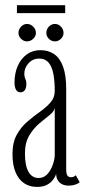

<svg xmlns="http://www.w3.org/2000/svg" viewBox="-20 -724 338 754"><path d="M125 10Q96.5 10 75 -4.2Q53.5 -18.5 41.2 -47.2Q29 -76 29 -119Q29 -164.5 45.8 -194.8Q62.5 -225 87.2 -246.2Q112 -267.5 136.8 -285Q161.5 -302.5 178.2 -321.5Q195 -340.5 195 -367Q195 -405.5 189.5 -434Q184 -462.5 170.8 -478.2Q157.5 -494 134.5 -494Q109 -494 92.2 -475.8Q75.5 -457.5 75.5 -434.5Q75.5 -424.5 77.8 -419Q80 -413.5 81.8 -408.2Q83.5 -403 83.5 -393.5Q83.5 -380 77.8 -370.8Q72 -361.5 60 -361.5Q48.5 -361.5 42.8 -371.8Q37 -382 37 -400Q37 -436 49.5 -464.8Q62 -493.5 85 -510.2Q108 -527 138.5 -527Q169.5 -527 192.2 -511.8Q215 -496.5 227.5 -462.8Q240 -429 240 -373V-60Q240 -41 244.8 -34.5Q249.5 -28 258.5 -28Q266 -28 270.8 -30.8Q275.5 -33.5 277.5 -36L293 -8.5Q287.5 -3 275.8 1Q264 5 249 5Q235.5 5 224.5 -0.2Q213.5 -5.5 207.2 -15.5Q201 -25.5 200.5 -40.5Q197.5 -31 189 -19Q180.5 -7 165 1.5Q149.5 10 125 10ZM131.5 -25Q153 -25 167 -41.2Q181 -57.5 188 -79Q195 -100.5 195 -115.5V-301.5Q194 -287.5 176 -273.2Q158 -259 135.5 -240.2Q113 -221.5 95.5 -193Q78 -164.5 78 -121Q78 -74 91.8 -49.5Q105.5 -25 131.5 -25ZM196 -561.5Q182 -561.5 172 -571.5Q162 -581.5 162 -594.5Q162 -609 172 -619.5Q182 -630 196 -630Q209 -630 219.2 -619.5Q229.5 -609 229.5 -594.5Q229.5 -581.5 219.2 -571.5Q209 -561.5 196 -561.5ZM86 -561.5Q73 -561.5 62.8 -571.5Q52.5 -581.5 52.5 -594.5Q52.5 -609 62.8 -619.5Q73 -630 86 -630Q99.5 -630 110.2 -619.5Q121 -609 121 -594.5Q121 -581.5 110.2 -571.5Q99.5 -561.5 86 -561.5ZM46.5 -672.5V-703.5H236V-672.5Z"/></svg>

Font: Imbue Thin 10pt ExtraLight
Style: Regular
Weight: 250
Version: Version 1.102